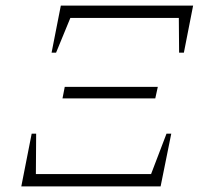

<svg xmlns="http://www.w3.org/2000/svg" viewBox="-20 -665 746 685"><path d="M164 -477 197 -645H669L636 -477H619L618 -601H231L180 -477ZM203 -314 211 -355H543L534 -314ZM56 0 93 -188H109L108 -44H519L574 -188H591L553 0Z"/></svg>

Font: Piazzolla ExtraLight
Style: Italic
Weight: 200
Italic angle: -11.3°
Designer: Juan Pablo del Peral
Foundry: Huerta Tipografica
Version: Version 1.330